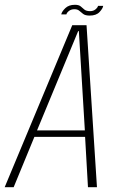

<svg xmlns="http://www.w3.org/2000/svg" viewBox="-46 -781 506 801"><path d="M-26.5 0 255.5 -676H315L358.5 0H321L309 -210H97.5L11 0ZM108.5 -237H308L283 -651H280ZM328 -716Q310 -716 301 -722.8Q292 -729.5 284.8 -736Q277.5 -742.5 264.5 -742.5Q250.5 -742.5 241.5 -735.2Q232.5 -728 231 -721H209.5Q212 -733 226.5 -747Q241 -761 266.5 -761Q283 -761 290.8 -754.2Q298.5 -747.5 306.2 -741Q314 -734.5 330 -734.5Q343.5 -734.5 352.5 -742Q361.5 -749.5 363 -756.5H384.5Q383 -745.5 369.2 -730.8Q355.5 -716 328 -716Z"/></svg>

Font: Anybody ExtraLight
Style: Italic
Weight: 200
Italic angle: -10°
Designer: Tyler Finck
Foundry: Etcetera Type Company
Version: Version 1.010; ttfautohint (v1.8.3) -l 8 -r 50 -G 200 -x 14 